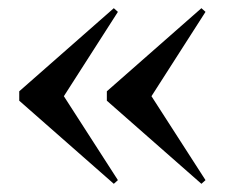

<svg xmlns="http://www.w3.org/2000/svg" viewBox="-20 -485 576 469"><path d="M27 -239V-262L258 -465L268 -456L136 -250L268 -45L258 -36ZM241 -239V-262L472 -465L482 -456L350 -250L482 -45L472 -36Z"/></svg>

Font: DeepMind Serif Display
Style: Regular
Weight: 800
Designer: Frank Grießhammer / Modifications: Colophon Foundry
Foundry: Colophon Foundry
Version: Version 5.002